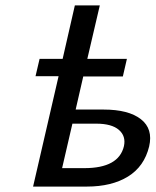

<svg xmlns="http://www.w3.org/2000/svg" viewBox="-20 -688 575 708"><path d="M111 -407 126 -471H211L256 -668H348L302 -471H448L433 -406H287L259 -284H362Q454 -284 499.5 -248.5Q545 -213 530 -148Q512 -74 452 -37Q392 0 300 0H102L196 -407ZM209 -68H291Q418 -68 437 -149Q445 -186 418.5 -209Q392 -232 335 -232H320H247Z"/></svg>

Font: Coval
Style: Italic
Weight: 400
Foundry: Context Ltd
Version: Version 001.000